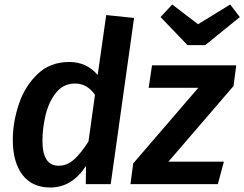

<svg xmlns="http://www.w3.org/2000/svg" viewBox="-20 -820 1088 855"><path d="M577 -740 473 0H362L363 -81Q300 15 204 15Q123 15 80 -41.5Q37 -98 37 -197Q37 -275 63.5 -355Q90 -435 146.5 -489.5Q203 -544 288 -544Q366 -544 415 -486L453 -753ZM169 -193Q169 -82 241 -82Q279 -82 310 -110Q341 -138 374 -190L403 -398Q385 -423 363.5 -435.5Q342 -448 314 -448Q262 -448 229.5 -407Q197 -366 183 -307.5Q169 -249 169 -193ZM1020 -437 730 -100H977L950 0H561L573 -92L863 -429H642L657 -529H1032ZM1048 -744 894 -619H815L695 -744L747 -800L862 -712L1005 -800Z"/></svg>

Font: FiraGO Medium
Style: Italic
Weight: 500
Italic angle: -8°
Designer: bBox Type GmbH
Foundry: bBox Type GmbH
Version: Version 1.001